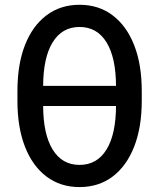

<svg xmlns="http://www.w3.org/2000/svg" viewBox="-20 -759 656 791"><path d="M307.6 11.7Q229 11.7 171.4 -31.7Q113.8 -75.2 82.8 -154.8Q51.8 -234.4 51.8 -343.3V-384.3Q51.8 -493.7 82.8 -573Q113.8 -652.3 171.4 -695.8Q229 -739.3 307.6 -739.3Q386.7 -739.3 444.1 -695.8Q501.5 -652.3 532.7 -573Q564 -493.7 564 -384.3V-343.3Q564 -234.4 532.7 -154.8Q501.5 -75.2 444.1 -31.7Q386.7 11.7 307.6 11.7ZM307.6 -79.6Q379.9 -79.6 418.9 -143.1Q458 -206.5 458 -326.2V-401.4Q458 -521 418.9 -584.5Q379.9 -647.9 307.6 -647.9Q235.8 -647.9 196.8 -584.5Q157.7 -521 157.7 -401.4V-326.2Q157.7 -206.5 196.8 -143.1Q235.8 -79.6 307.6 -79.6ZM133.8 -322.3V-405.3H483.9V-322.3Z"/></svg>

Font: Inter 18pt Medium
Style: Regular
Weight: 500
Designer: Rasmus Andersson
Foundry: rsms
Version: Version 4.001;git-66647c0bb